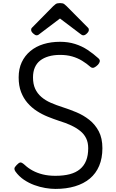

<svg xmlns="http://www.w3.org/2000/svg" viewBox="-20 -1206 755 1245"><path d="M339 19Q309 19 273.5 13Q238 7 202.5 -6Q167 -19 135 -40.5Q103 -62 80 -94Q73 -104 73.5 -113Q74 -122 88 -136Q102 -151 111.5 -152.5Q121 -154 140 -137Q162 -116 191.5 -100Q221 -84 257.5 -75Q294 -66 339 -66Q393 -66 432.5 -76.5Q472 -87 498.5 -109Q525 -131 538.5 -164.5Q552 -198 552 -245Q552 -282 538.5 -309.5Q525 -337 500 -357Q475 -377 441 -393Q407 -409 364 -422Q328 -434 290.5 -449Q253 -464 219 -486Q185 -508 158.5 -538.5Q132 -569 116.5 -609.5Q101 -650 101 -704Q101 -760 121 -802.5Q141 -845 177 -875Q213 -905 262 -920Q311 -935 370 -935Q422 -935 466.5 -921Q511 -907 548 -882.5Q585 -858 618 -828Q629 -818 627 -807.5Q625 -797 615 -786Q602 -773 590.5 -768Q579 -763 568 -771Q542 -794 512.5 -812Q483 -830 448 -840Q413 -850 370 -850Q328 -850 295.5 -840.5Q263 -831 240.5 -813.5Q218 -796 206 -768.5Q194 -741 194 -704Q194 -661 208 -630.5Q222 -600 248 -577.5Q274 -555 309.5 -539.5Q345 -524 386 -511Q430 -497 475.5 -478Q521 -459 559 -429Q597 -399 620.5 -354.5Q644 -310 644 -245Q644 -180 623 -130.5Q602 -81 562.5 -48Q523 -15 466.5 2Q410 19 339 19ZM217 -977Q208 -977 195 -989Q182 -1001 182 -1011Q182 -1014 182.5 -1018Q183 -1022 188 -1027L325 -1166Q332 -1173 341 -1179.5Q350 -1186 369 -1186Q388 -1186 396.5 -1179.5Q405 -1173 412 -1166L550 -1027Q555 -1022 555.5 -1018Q556 -1014 556 -1011Q556 -1001 543.5 -989Q531 -977 521 -977Q514 -977 509 -980.5Q504 -984 496 -990L369 -1086L242 -990Q235 -984 229.5 -980.5Q224 -977 217 -977Z"/></svg>

Font: Playwrite DE Grund
Style: Regular
Weight: 400
Designer: Veronika Burian, José Scaglione
Foundry: TypeTogether
Version: Version 1.002